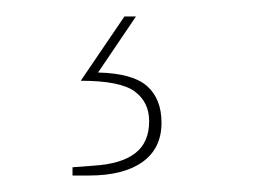

<svg xmlns="http://www.w3.org/2000/svg" viewBox="-20 -30 307 233"><path d="M176 119Q176 150 153 166.5Q130 183 88 183H68V173L94 171Q127 169 144 156Q161 143 161 117Q161 94 143.5 81Q126 68 78 68L131 -10H145L99 58Q141 59 158.5 74.5Q176 90 176 119Z"/></svg>

Font: Exo Thin
Style: Regular
Weight: 250
Designer: Natanael Gama
Foundry: Natanael Gama
Version: Version 1.500; ttfautohint (v1.6)